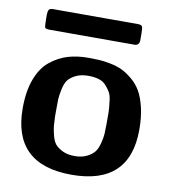

<svg xmlns="http://www.w3.org/2000/svg" viewBox="-76 -713 702 790"><g transform="rotate(10 275.0 -318.0)"><path d="M61 -605V-620Q61 -634 65 -640.5Q69 -647 83 -647H436Q452 -647 455 -640Q458 -633 458 -610V-584Q458 -562 439 -561H83Q66 -561 63.5 -567Q61 -573 61 -605ZM30 -224Q30 -296 49.5 -347Q69 -398 103 -425Q137 -452 175 -463.5Q213 -475 259 -475Q285 -475 304.5 -474Q324 -473 352.5 -467.5Q381 -462 402 -452Q423 -442 446 -423Q469 -404 484 -378Q499 -352 508.5 -311.5Q518 -271 518 -220Q518 11 275 11Q30 11 30 -224ZM167 -214Q168 -188 169 -175Q170 -162 176 -137.5Q182 -113 192 -100.5Q202 -88 223 -77.5Q244 -67 274 -67Q304 -67 325 -77.5Q346 -88 356.5 -101.5Q367 -115 373 -138.5Q379 -162 380 -178.5Q381 -195 381 -220Q381 -226 381 -228V-255Q381 -276 380 -286.5Q379 -297 376.5 -318Q374 -339 367 -351Q360 -363 348.5 -376.5Q337 -390 318 -396Q299 -402 273 -402Q242 -402 220.5 -391Q199 -380 189 -366.5Q179 -353 173.5 -326.5Q168 -300 167.5 -285.5Q167 -271 167 -241Z"/></g></svg>

Font: CMU Sans Serif
Style: Bold
Weight: 700
Version: Version 0.7.0